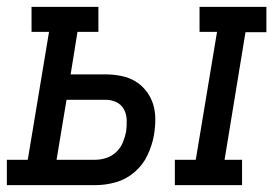

<svg xmlns="http://www.w3.org/2000/svg" viewBox="-37 -540 807 560"><path d="M473 0V-74H534L596 -447H545V-520H740V-446H679L618 -74H669V0ZM-17 0V-74H44L106 -447H55V-520H250V-447H189L169 -323H271Q294 -323 316.5 -318.5Q339 -314 357.5 -303Q376 -292 389.5 -274.5Q403 -257 409.5 -236.5Q416 -216 416 -192.5Q416 -169 412 -146Q407 -117 393.5 -88Q380 -59 355.5 -38Q331 -17 301 -8.5Q271 0 241 0ZM241 -74Q257 -74 273.5 -79.5Q290 -85 302.5 -97Q315 -109 321.5 -125Q328 -141 331 -157Q333 -174 332.5 -190.5Q332 -207 324.5 -221Q317 -235 302.5 -242Q288 -249 271 -249H157L128 -74Z"/></svg>

Font: Iosevka Etoile Oblique
Style: Regular
Weight: 400
Italic angle: -9°
Designer: Belleve Invis
Foundry: Belleve Invis
Version: Version 15.5.2; ttfautohint (v1.8.4)